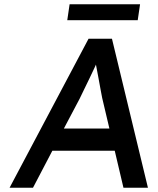

<svg xmlns="http://www.w3.org/2000/svg" viewBox="-20 -882 740 902"><path d="M25 0 396 -700H506L675 0H560L519 -174H226L135 0ZM280 -278H494L460 -422Q458 -429 453.5 -456Q449 -483 442.5 -516Q436 -549 431 -577Q431 -578 431 -579Q429 -574 427 -570Q415 -544 401 -515Q387 -486 374.5 -460.5Q362 -435 354 -418ZM296 -787 307 -862H638L627 -787Z"/></svg>

Font: Lexend
Style: Italic
Weight: 400
Italic angle: -8.13011°
Designer: Bonnie Shaver-Troup, Thomas Jockin
Foundry: Lexend
Version: Version 1.007